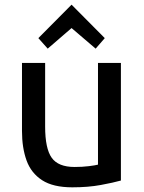

<svg xmlns="http://www.w3.org/2000/svg" viewBox="-20 -790 617 821"><path d="M289 11Q207 11 160 -19.5Q113 -50 93.5 -104Q74 -158 74 -230V-521H173V-249Q173 -155 201 -115.5Q229 -76 299 -76Q332 -76 360 -79.5Q388 -83 399 -86V-521H497V-18Q465 -9 411 1Q357 11 289 11ZM184 -582 144 -627 286 -770 428 -627 389 -582 286 -670Z"/></svg>

Font: Ubuntu Sans Medium
Style: Regular
Weight: 500
Designer: Dalton Maag Ltd
Foundry: Dalton Maag Ltd
Version: Version 1.006; ttfautohint (v1.8.4.7-5d5b)